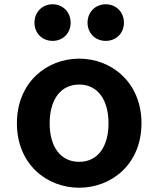

<svg xmlns="http://www.w3.org/2000/svg" viewBox="-20 -863 740 897"><path d="M141 -757C141 -709 176 -672 226 -672C275 -672 310 -709 310 -757C310 -805 275 -843 226 -843C176 -843 141 -805 141 -757ZM389 -757C389 -709 424 -672 474 -672C524 -672 559 -709 559 -757C559 -805 524 -843 474 -843C424 -843 389 -805 389 -757ZM59 -287C59 -96 198 14 350 14C501 14 641 -96 641 -287C641 -478 501 -589 350 -589C198 -589 59 -478 59 -287ZM487 -287C487 -178 437 -107 350 -107C262 -107 212 -178 212 -287C212 -396 262 -468 350 -468C437 -468 487 -396 487 -287Z"/></svg>

Font: Kawkab Mono
Style: Bold
Weight: 700
Monospace: yes
Designer: Abdullah Arif
Foundry: Abdullah Arif
Version: Version 1.000;PS 000.500;hotconv 1.0.88;makeotf.lib2.5.64775